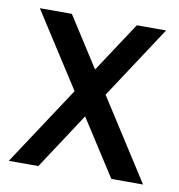

<svg xmlns="http://www.w3.org/2000/svg" viewBox="-63 -555 572 614"><g transform="rotate(10 223.0 -248.0)"><path d="M122 -497 441 1H338L18 -497ZM333 -497H428L101 1H5Z"/></g></svg>

Font: Rosario Light Medium
Style: Regular
Weight: 500
Version: Version 1.101; ttfautohint (v1.8.1.43-b0c9)